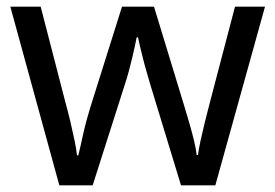

<svg xmlns="http://www.w3.org/2000/svg" viewBox="-20 -557 826 576"><path d="M431 -303Q425 -324 419 -344.5Q413 -365 408.5 -383.5Q404 -402 400 -418Q396 -434 394 -445H390Q388 -434 384.5 -418Q381 -402 376.5 -383Q372 -364 366.5 -343.5Q361 -323 354 -302L258 -1H158L11 -537H102L176 -251Q184 -222 191 -192.5Q198 -163 203.5 -136.5Q209 -110 211 -91H215Q218 -103 222 -121Q226 -139 230.5 -159Q235 -179 240.5 -199Q246 -219 251 -235L346 -537H442L534 -235Q541 -212 548.5 -186Q556 -160 562 -135.5Q568 -111 570 -92H574Q576 -109 581.5 -134.5Q587 -160 594.5 -190.5Q602 -221 610 -251L685 -537H775L626 -1H523Z"/></svg>

Font: lkorean15
Style: Book
Weight: 400
Designer: Jelle Bosma - Monotype Design Team
Foundry: Monotype Imaging Inc.
Version: Version 2.003